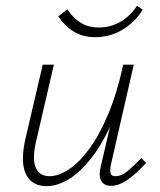

<svg xmlns="http://www.w3.org/2000/svg" viewBox="-20 -631 546 656"><path d="M138 5Q116 5 98.5 -4Q81 -13 70.5 -32Q60 -51 58.5 -81Q57 -111 66 -153L126 -410H164L105 -155Q89 -91 101.5 -60Q114 -29 149 -29Q179 -29 214 -51.5Q249 -74 284 -121Q319 -168 349.5 -240.5Q380 -313 401 -410H425Q401 -302 367 -223Q333 -144 294 -93.5Q255 -43 215.5 -19Q176 5 138 5ZM359 4Q344 4 334 -3.5Q324 -11 321.5 -25.5Q319 -40 324 -61L405 -410H437L359 -69Q355 -48 358 -38.5Q361 -29 374 -29Q395 -29 416 -46.5Q437 -64 463 -91L479 -74Q446 -38 416 -17Q386 4 359 4ZM305 -504Q264 -504 233 -522.5Q202 -541 179 -575L210 -599Q232 -567 258 -552Q284 -537 317 -537Q357 -537 390.5 -556Q424 -575 448 -611L468 -598Q441 -555 398.5 -529.5Q356 -504 305 -504Z"/></svg>

Font: Ysabeau ExtraLight
Style: Italic
Weight: 250
Italic angle: -12°
Version: Version 2.000;gftools[0.9.27.dev2+g8671c4b]